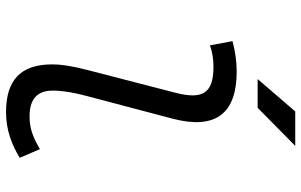

<svg xmlns="http://www.w3.org/2000/svg" viewBox="-198 -774 983 626"><g transform="rotate(90 293.0 -461.5)"><path d="M346.2 9.8C404.3 9.8 450.7 -8.3 495.1 -34.7L466.8 -100.6C426.3 -77.1 397.9 -66.9 360.4 -66.9C302.7 -66.9 275.4 -92.3 275.9 -144.5C275.9 -164.6 278.8 -197.8 293.9 -254.9L367.7 -534.2C403.8 -673.3 351.1 -742.2 213.9 -742.2C180.7 -742.2 147 -737.3 114.7 -728.5L128.4 -654.8C151.4 -663.6 175.3 -666.5 198.2 -666.5C287.1 -666.5 305.2 -628.9 282.7 -541.5L208.5 -254.9C194.3 -200.2 190.4 -166 190.4 -141.1C190.4 -38.6 240.7 9.8 346.2 9.8ZM238.3 -810.5H332L456.1 -933.1H343.8Z"/></g></svg>

Font: Cascadia Code SemiLight
Style: Italic
Weight: 350
Italic angle: -10°
Monospace: yes
Designer: Aaron Bell
Foundry: Saja Typeworks
Version: Version 2404.023